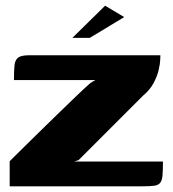

<svg xmlns="http://www.w3.org/2000/svg" viewBox="-20 -654 606 674"><path d="M241 -87H552Q552 -56 550.5 -38.5Q549 -21 542.5 -12.5Q536 -4 521.5 -2Q507 0 481 0H14V-88Q16 -90 31 -105Q46 -120 71 -144.5Q96 -169 126 -198.5Q156 -228 187 -258Q218 -288 245 -314Q272 -340 291 -357Q297 -363 304.5 -367Q312 -371 315 -373H29Q29 -406 31 -425Q33 -444 44 -452Q55 -460 82 -460H543Q543 -459 542.5 -444.5Q542 -430 537 -408.5Q532 -387 519.5 -363Q507 -339 482 -318L256 -92ZM234 -521 349 -634 416 -594 295 -521Z"/></svg>

Font: Genos Thin
Style: Bold
Weight: 700
Version: Version 1.010